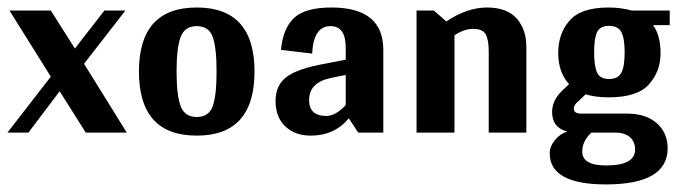

<svg xmlns="http://www.w3.org/2000/svg" viewBox="-24 -348 1796 504"><path d="M201.1 0H308.7L196.6 -180.6L305.2 -320.3H250L172.6 -220.6L109.4 -320.3H0.9L109.4 -146.8L-4.4 0H50.7L132.6 -108.5Z M644.1 -160.1Q644.1 -328.3 492.4 -328.3Q340.7 -328.3 340.7 -160.1Q340.7 8 492.4 8Q644.1 8 644.1 -160.1ZM439.5 -160.1Q439.5 -222.4 450.2 -250.9Q460.9 -279.4 492.4 -279.4Q524 -279.4 534.3 -251.3Q544.5 -223.3 544.5 -160.1Q544.5 -97 534.3 -69Q524 -40.9 492.4 -40.9Q460.9 -40.9 450.2 -69.4Q439.5 -97.9 439.5 -160.1Z M891.5 -37.4 916.4 0H982.2V-217.1Q982.2 -328.3 846.1 -328.3Q777.6 -328.3 748.2 -301.2Q718.9 -274 713.5 -217.1L795.4 -207.3Q798.9 -279.4 843.4 -279.4Q883.5 -279.4 883.5 -223.3V-191.3L828.3 -180.6Q758 -168.1 728.6 -146.4Q699.3 -124.6 699.3 -82.7Q699.3 -40.9 724.6 -16.5Q750 8 791.8 8Q854.1 8 891.5 -37.4ZM787.4 -85.4Q787.4 -130.8 843.4 -143.2L883.5 -151.2V-72.1Q856.8 -43.6 832.7 -43.6Q787.4 -43.6 787.4 -85.4Z M1147.7 -291.8 1114.8 -320.3H1069.4V0H1169V-255.3Q1194 -272.2 1218.4 -272.2Q1242.9 -272.2 1250.9 -258Q1258.9 -243.8 1258.9 -212.6V0H1357.7V-225.1Q1357.7 -270.5 1332.3 -299.4Q1306.9 -328.3 1254.4 -328.3Q1202 -328.3 1147.7 -291.8Z M1734 -282V-320.3H1634.3Q1605.9 -328.3 1573.8 -328.3Q1500.9 -328.3 1471.1 -294Q1441.3 -259.8 1441.3 -209.1Q1441.3 -158.4 1469.8 -127.2L1452 -110.3Q1425.3 -84.5 1425.3 -54.3Q1425.3 -12.5 1465.3 -2.7Q1446.6 2.7 1432.8 19.6Q1419 36.5 1419 54.3Q1419 136.1 1566.7 136.1Q1728.6 136.1 1728.6 40.9Q1728.6 0.9 1700.2 -24.5Q1671.7 -49.8 1621.9 -49.8H1500.9Q1482.2 -49.8 1482.2 -63.2Q1482.2 -73 1495.6 -83.6L1513.3 -100.5Q1538.3 -92.5 1573.8 -92.5Q1649.5 -92.5 1679.7 -126.8Q1710 -161 1710 -207.7Q1710 -254.4 1690.4 -282ZM1535.6 -210.9Q1535.6 -248.2 1543.6 -264.2Q1551.6 -280.2 1574.7 -280.2Q1597.9 -280.2 1606.8 -264.2Q1615.7 -248.2 1615.7 -210.4Q1615.7 -172.6 1606.8 -156.6Q1597.9 -140.6 1574.7 -140.6Q1551.6 -140.6 1543.6 -157Q1535.6 -173.5 1535.6 -210.9ZM1590.7 0Q1615.7 0 1629.4 12Q1643.2 24 1643.2 44.5Q1643.2 86.3 1566.7 86.3Q1504.4 86.3 1504.4 49.8Q1504.4 22.2 1528.5 0Z"/></svg>

Font: Gidugu
Style: Regular
Weight: 400
Designer: Purushoth Kumar Guthula
Foundry: Silicon Andhra, USA.
Version: Version 1.0.5; ttfautohint (v1.2.25-373a) -l 7 -r 28 -G 50 -